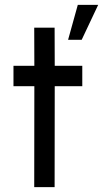

<svg xmlns="http://www.w3.org/2000/svg" viewBox="-20 -771 424 791"><path d="M319 -416H205.5L205 0H121L121.5 -416H35.5V-500H121.5L121 -657H205L205.5 -500H319ZM260.5 -607 300.5 -751H384.5L316.5 -607Z"/></svg>

Font: Urbanist Medium
Style: Regular
Weight: 500
Designer: Corey Hu
Foundry: Corey Hu
Version: Version 1.321; ttfautohint (v1.8.4.7-5d5b)